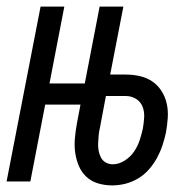

<svg xmlns="http://www.w3.org/2000/svg" viewBox="-23 -550 593 582"><path d="M317 12Q295 12 274.5 6Q254 0 239 -14Q224 -28 216 -47Q208 -66 205 -87Q202 -108 204 -130.5Q206 -153 210 -175L221 -233H114L69 0H-3L100 -530H172L127 -297H234L279 -530H351L311 -324H358Q381 -324 402 -319Q423 -314 439.5 -302.5Q456 -291 467 -273.5Q478 -256 482.5 -235.5Q487 -215 485.5 -192.5Q484 -170 480 -148Q476 -129 469.5 -109.5Q463 -90 453 -71.5Q443 -53 428.5 -36.5Q414 -20 395.5 -9Q377 2 357 7Q337 12 317 12ZM319 -52Q337 -52 354.5 -63Q372 -74 383 -90Q394 -106 400 -124Q406 -142 410 -160Q413 -177 414 -194.5Q415 -212 409 -227Q403 -242 389 -250.5Q375 -259 358 -259H298L280 -163Q277 -151 276 -139Q275 -127 274.5 -115.5Q274 -104 276 -93Q278 -82 283 -72.5Q288 -63 297.5 -57.5Q307 -52 319 -52Z"/></svg>

Font: Lode
Style: Italic
Weight: 400
Italic angle: -11°
Monospace: yes
Designer: Belleve Invis
Foundry: Belleve Invis
Version: Version 29.2.0; ttfautohint (v1.8.3)